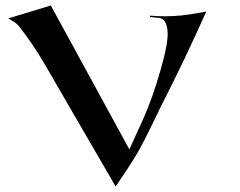

<svg xmlns="http://www.w3.org/2000/svg" viewBox="-20 -669 872 699"><path d="M10 -602 165 -649 451 -125 501 -235Q534 -308 564 -412Q594 -516 590 -556Q586 -602 558 -604L526 -607V-612Q586 -607 643 -613Q692 -619 731 -627Q651 -448 568 -286Q554 -258 531 -210Q508 -162 489.5 -128.5Q471 -95 446 -57L401 10L144 -433Q102 -506 51 -571Q47 -577 41.5 -581.5Q36 -586 32.5 -588.5Q29 -591 21 -595.5Q13 -600 10 -602Z"/></svg>

Font: Roman Uncial Modern
Style: Medium
Weight: 500
Version: Version 001.000